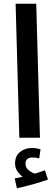

<svg xmlns="http://www.w3.org/2000/svg" viewBox="-20 -741 296 1033"><path d="M84 0 64 -721H175L195 0ZM71 272 59 219Q86 214 102 210Q86 199 73.5 180.5Q61 162 61 138Q61 98 88 76.5Q115 55 153 55Q162 55 175 57Q188 59 198 63L191 111Q182 109 173.5 107.5Q165 106 156 106Q136 106 126.5 115Q117 124 117 138Q117 161 134.5 175Q152 189 168 193Q198 184 222 175L238 225Q205 237 159 250Q113 263 71 272Z"/></svg>

Font: Noto Sans Arabic ExtCond SemBd
Style: Regular
Weight: 600
Width: 2
Designer: Monotype Design Team, Nadine Chahine, Nizar Qandah and Khaled Hosny
Foundry: Monotype Imaging Inc.
Version: Version 2.012; ttfautohint (v1.8.4.7-5d5b)